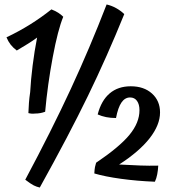

<svg xmlns="http://www.w3.org/2000/svg" viewBox="-20 -807 776 859"><path d="M182 -307Q171 -303 160 -301Q149 -299 137 -299Q129 -298 122 -298.5Q115 -299 107 -301Q108 -326 109.5 -347Q111 -368 115 -395Q118 -450 126 -514Q134 -578 146 -639Q126 -624 103 -610Q80 -596 55 -581Q38 -594 27.5 -607.5Q17 -621 9 -640Q64 -666 114.5 -697.5Q165 -729 210 -765Q228 -758 240.5 -750Q253 -742 263 -732Q239 -674 216 -551.5Q193 -429 182 -307ZM457 -787Q479 -782 499 -771Q519 -760 536 -744Q459 -554 373.5 -378Q288 -202 158 32Q144 29 131 22.5Q118 16 93 -3Q211 -224 296.5 -408.5Q382 -593 457 -787ZM688 -66Q687 -46 683.5 -27.5Q680 -9 673 6Q594 3 521.5 -7Q449 -17 402 -31Q403 -50 405 -60Q407 -70 410 -79Q514 -149 559 -203.5Q604 -258 604 -314Q604 -340 593 -355.5Q582 -371 562 -371Q539 -371 523.5 -348.5Q508 -326 499 -279Q475 -279 455 -283Q435 -287 417 -295Q433 -357 470.5 -389Q508 -421 565 -421Q624 -421 660 -388.5Q696 -356 696 -304Q696 -248 649.5 -188.5Q603 -129 513 -71Q569 -68 608 -66.5Q647 -65 688 -66Z"/></svg>

Font: Atma Medium
Style: Regular
Weight: 500
Designer: Gregori Vincens, Jeremie Hornus, Riccardo Olocco, Yoann Minet.
Foundry: black foundry
Version: Version 1.101;PS 1.100;hotconv 1.0.86;makeotf.lib2.5.63406